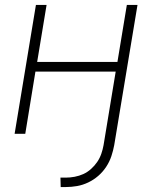

<svg xmlns="http://www.w3.org/2000/svg" viewBox="-20 -540 640 775"><path d="M225 215 224 177H245Q263 177 281.5 173.5Q300 170 316.5 162.5Q333 155 347.5 142Q362 129 372.5 113.5Q383 98 389 80.5Q395 63 398 46L447 -251H123L82 0H39L125 -520H168L130 -290H454L492 -520H535L441 46Q437 68 429.5 90.5Q422 113 408.5 133.5Q395 154 376.5 170Q358 186 336 196.5Q314 207 291 211Q268 215 246 215Z"/></svg>

Font: Iosevka Extralight Extended
Style: Italic
Weight: 200
Width: 7
Italic angle: -9°
Monospace: yes
Designer: Belleve Invis
Foundry: Belleve Invis
Version: Version 32.5.0; ttfautohint (v1.8.4)